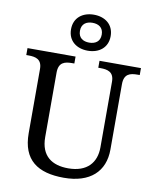

<svg xmlns="http://www.w3.org/2000/svg" viewBox="-104 -1057 924 1145"><g transform="rotate(10 358.5 -484.5)"><path d="M371 -761C438 -761 491 -799 491 -870C491 -941 438 -979 371 -979C304 -979 251 -941 251 -870C251 -799 304 -761 371 -761ZM371 -810C335 -810 305 -827 305 -870C305 -913 335 -930 371 -930C407 -930 437 -913 437 -870C437 -827 407 -810 371 -810ZM362 10C521 10 607 -71 607 -204V-600C607 -663 644 -672 689 -672H702V-714H451V-672H464C508 -672 546 -663 546 -604V-206C546 -115 493 -50 378 -50C281 -50 211 -94 211 -210V-600C211 -663 248 -672 293 -672H306V-714H15V-672H28C72 -672 110 -663 110 -604V-216C110 -53 204 10 362 10Z"/></g></svg>

Font: Noto Serif Devanagari
Style: Regular
Weight: 400
Designer: Universal Thirst, Indian Type Foundry and the Monotype Design Team
Foundry: Monotype Imaging Inc.
Version: Version 2.004